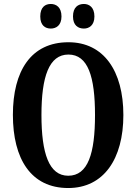

<svg xmlns="http://www.w3.org/2000/svg" viewBox="-20 -938 687 968"><path d="M403 -794C429 -794 456 -810 456 -855C456 -902 429 -918 403 -918C374 -918 348 -902 348 -855C348 -810 374 -794 403 -794ZM236 -794C263 -794 290 -810 290 -855C290 -902 263 -918 236 -918C208 -918 183 -902 183 -855C183 -810 208 -794 236 -794ZM324 10C503 10 602 -137 602 -358C602 -580 503 -725 325 -725C136 -725 45 -580 45 -359C45 -137 136 10 324 10ZM324 -52C227 -52 189 -165 189 -358C189 -551 227 -663 325 -663C424 -663 459 -551 459 -358C459 -165 424 -52 324 -52Z"/></svg>

Font: Noto Serif Khmer ExtraCondensed
Style: Bold
Weight: 700
Width: 2
Designer: Danh Hong and the Monotype Design Team
Foundry: Monotype Imaging Inc.
Version: Version 2.004